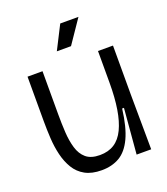

<svg xmlns="http://www.w3.org/2000/svg" viewBox="-131 -785 777 891"><g transform="rotate(-20 257.5 -340.0)"><path d="M219 13Q170 13 137.5 -5Q105 -23 86 -54.5Q67 -86 57.5 -125.5Q48 -165 45.5 -208.5Q43 -252 43 -295V-513H117V-300Q117 -254 119.5 -211Q122 -168 132.5 -132.5Q143 -97 167 -76.5Q191 -56 235 -56Q277 -56 306.5 -75Q336 -94 354.5 -132.5Q373 -171 382 -227Q391 -283 391 -356V-513H465V-270L467 0H395L414 -224H405Q394 -135 369.5 -83Q345 -31 307.5 -9Q270 13 219 13ZM281 -577H211L270 -693H360Z"/></g></svg>

Font: Bricolage Grotesque 48pt Condensed ExtraBold Light
Style: Regular
Weight: 300
Version: Version 1.000;gftools[0.9.30]